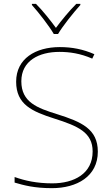

<svg xmlns="http://www.w3.org/2000/svg" viewBox="-20 -1062 583 999"><path d="M260 -885H282C306 -926 361 -995 398 -1036V-1042H377C340 -1005 299 -955 271 -917C243 -955 204 -1005 167 -1042H146V-1036C183 -995 236 -926 260 -885ZM489 -273C489 -391 404 -428 277 -468C174 -500 91 -530 91 -639C91 -746 183 -792 289 -792C342 -792 398 -784 460 -757L471 -780C412 -806 354 -817 291 -817C165 -817 64 -757 64 -637C64 -518 147 -482 263 -445C386 -406 462 -373 462 -274C462 -158 365 -108 252 -108C171 -108 109 -122 56 -141V-112C104 -98 158 -83 250 -83C380 -83 489 -144 489 -273Z"/></svg>

Font: Noto Sans Kannada UI Thin
Style: Regular
Weight: 100
Designer: Jelle Bosma - Monotype Design Team
Foundry: Monotype Imaging Inc.
Version: Version 2.005